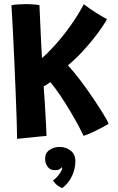

<svg xmlns="http://www.w3.org/2000/svg" viewBox="-20 -674 588 954"><path d="M65 16Q65 -15 63 -74.2Q61 -133.5 58 -208.5Q55 -283.5 51.5 -363.5Q48 -443.5 44.2 -517.8Q40.5 -592 37 -648Q51.5 -651 71.5 -652.2Q91.5 -653.5 109 -653.5Q130 -653.5 148 -652Q166 -650.5 176 -648.5Q176.5 -636 177.8 -607Q179 -578 180.8 -539.8Q182.5 -501.5 184.5 -461Q186.5 -420.5 188.5 -385.5Q217 -409.5 254 -450.5Q291 -491.5 328.5 -543.8Q366 -596 396.5 -653Q430 -627 463.2 -606.8Q496.5 -586.5 511.5 -579Q504.5 -565 486.5 -538.2Q468.5 -511.5 442 -478.5Q415.5 -445.5 383.8 -411.5Q352 -377.5 317.5 -349.5Q349.5 -314.5 382.5 -270.5Q415.5 -226.5 444.5 -183.2Q473.5 -140 493.8 -106.8Q514 -73.5 520 -59.5Q508.5 -51.5 486.2 -39.8Q464 -28 439.2 -16.5Q414.5 -5 395.5 1Q389.5 -12.5 372.2 -45Q355 -77.5 331 -118Q307 -158.5 280.5 -198.2Q254 -238 230 -266Q211.5 -252 197 -244.5Q199.5 -211.5 202 -172Q204.5 -132.5 206.5 -95.5Q208.5 -58.5 209.8 -32Q211 -5.5 211 1.5Q202.5 2 179 4.2Q155.5 6.5 125 9.8Q94.5 13 65 16ZM288.5 261Q283.5 259 268.8 249.5Q254 240 243.5 222.5Q252 217 262.5 205.8Q273 194.5 280.8 182Q288.5 169.5 288.5 161.5Q288.5 157.5 287.5 156Q283.5 162 276 166.8Q268.5 171.5 253 171.5Q228.5 171.5 216.2 153.8Q204 136 204 115.5Q204 86 226 71Q248 56 276.5 56Q307 56 330.8 74.2Q354.5 92.5 354.5 127.5Q354.5 164.5 337.5 201Q320.5 237.5 288.5 261Z"/></svg>

Font: Grandstander SemiBold
Style: Regular
Weight: 600
Designer: Tyler Finck
Foundry: Etcetera Type Co
Version: Version 1.200; ttfautohint (v1.8.3)